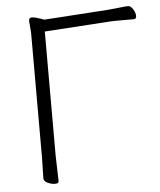

<svg xmlns="http://www.w3.org/2000/svg" viewBox="-52 -755 673 809"><g transform="rotate(-5 284.5 -350.5)"><path d="M111 -698Q127 -698 163 -684L435 -702Q458 -704 483.5 -707Q509 -710 520 -710Q531 -710 540.5 -694.5Q550 -679 550 -666Q550 -653 539 -653Q539 -653 476 -653Q450 -653 436 -652L161 -634V-107L164 -1Q164 9 148.5 9Q133 9 117 1.5Q101 -6 101 -19L103 -108V-634L99 -684Q99 -698 111 -698Z"/></g></svg>

Font: LXGW WenKai Lite Light
Style: Regular
Weight: 300
Designer: LXGW / Fontworks Inc.
Foundry: LXGW / Fontworks Inc.
Version: Version 1.511; March 25, 2025